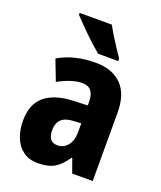

<svg xmlns="http://www.w3.org/2000/svg" viewBox="-143 -857 803 958"><g transform="rotate(20 259.0 -378.0)"><path d="M274 -560Q363 -560 412 -510.5Q461 -461 461 -363V0H352L326 -73H322Q294 -30 260.5 -10Q227 10 172 10Q125 10 93.5 -13.5Q62 -37 46.5 -76.5Q31 -116 31 -165Q31 -252 82.5 -295.5Q134 -339 232 -343L309 -346V-364Q309 -442 246 -442Q193 -442 119 -402L77 -511Q117 -535 167 -547.5Q217 -560 274 -560ZM270 -249Q225 -247 204.5 -227Q184 -207 184 -171Q184 -107 234 -107Q266 -107 287.5 -133Q309 -159 309 -203V-251ZM284 -766Q295 -745 312 -717Q329 -689 347 -662Q365 -635 376 -619V-606H269Q255 -618 233 -637.5Q211 -657 188 -679.5Q165 -702 145 -722.5Q125 -743 113 -756V-766Z"/></g></svg>

Font: Noto Sans Ethiopic Condensed ExtraBold
Style: Regular
Weight: 800
Width: 3
Designer: Monotype Design Team
Foundry: Monotype Imaging Inc.
Version: Version 2.102; ttfautohint (v1.8.4.7-5d5b)